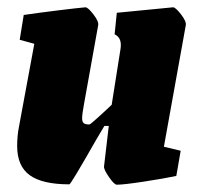

<svg xmlns="http://www.w3.org/2000/svg" viewBox="-20 -497 549 526"><path d="M489 -428 429 -95 475 -84 463 -15Q430 -8 374.5 0.5Q319 9 300 9Q293 9 278.5 -12Q264 -33 265 -41L278 -152H266Q247 -120 244 -115Q174 8 170 8Q96 8 61.5 -17Q27 -42 27 -97Q27 -125 32 -150L74 -377L34 -388L45 -456Q86 -462 138.5 -468.5Q191 -475 214 -477Q221 -477 236 -457.5Q251 -438 249 -428L210 -211Q205 -184 205 -173Q205 -163 209.5 -159.5Q214 -156 225 -156Q227 -156 246 -173Q265 -190 286 -210L310 -362Q311 -367 311 -374Q311 -395 294 -403L300 -462L454 -477Q461 -477 476 -457.5Q491 -438 489 -428Z"/></svg>

Font: Grenze Black
Style: Italic
Weight: 900
Italic angle: -10°
Designer: Renata Polastri
Foundry: Omnibus-Type
Version: Version 1.002; ttfautohint (v1.8)